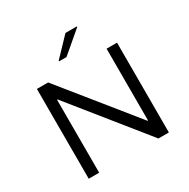

<svg xmlns="http://www.w3.org/2000/svg" viewBox="-199 -1094 1251 1274"><g transform="rotate(-30 426.5 -457.5)"><path d="M120 0V-688H206L650 -138H654V-688H734V0H654L204 -559H200V0ZM339 -773V-778L470 -915H557V-910L396 -773Z"/></g></svg>

Font: Saira Expanded
Style: Regular
Weight: 400
Width: 7
Designer: Hector Gatti with collaboration of the Omnibus-Type team
Foundry: Omnibus-Type
Version: Version 1.100; ttfautohint (v1.8.3)